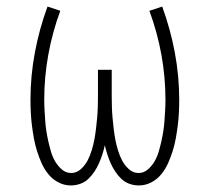

<svg xmlns="http://www.w3.org/2000/svg" viewBox="-20 -558 640 586"><path d="M196 8Q176 8 158 -1.5Q140 -11 127.5 -26.5Q115 -42 107 -60Q99 -78 93 -97Q87 -116 83.5 -135.5Q80 -155 77.5 -174.5Q75 -194 74 -214Q73 -234 73 -254Q73 -326 86.5 -398Q100 -470 125 -538L164 -525Q140 -460 127.5 -391.5Q115 -323 115 -253Q115 -237 116 -221Q117 -205 118 -189.5Q119 -174 121.5 -158Q124 -142 127.5 -126.5Q131 -111 135.5 -95.5Q140 -80 148 -66Q156 -52 168.5 -41Q181 -30 197 -30Q214 -30 227 -42Q240 -54 247.5 -68.5Q255 -83 260 -99.5Q265 -116 268 -132Q271 -148 273 -165Q275 -182 276.5 -198.5Q278 -215 278.5 -231.5Q279 -248 279 -265V-345H321V-265Q321 -248 321.5 -231.5Q322 -215 323.5 -198.5Q325 -182 327 -165Q329 -148 332 -132Q335 -116 340 -99.5Q345 -83 352.5 -68.5Q360 -54 373 -42Q386 -30 403 -30Q419 -30 431.5 -41Q444 -52 452 -66Q460 -80 464.5 -95.5Q469 -111 472.5 -126.5Q476 -142 478.5 -158Q481 -174 482 -189.5Q483 -205 484 -221Q485 -237 485 -253Q485 -323 472.5 -391.5Q460 -460 436 -525L475 -538Q500 -470 513.5 -398Q527 -326 527 -254Q527 -234 526 -214Q525 -194 522.5 -174.5Q520 -155 516.5 -135.5Q513 -116 507 -97Q501 -78 493 -60Q485 -42 472.5 -26.5Q460 -11 442 -1.5Q424 8 404 8Q389 8 375 3Q361 -2 350.5 -12Q340 -22 332 -34Q324 -46 318 -59.5Q312 -73 307.5 -87Q303 -101 300 -115Q297 -101 292.5 -87Q288 -73 282 -59.5Q276 -46 268 -34Q260 -22 249.5 -12Q239 -2 225 3Q211 8 196 8Z"/></svg>

Font: Iosevka Curly Slab XLtEx
Style: Regular
Weight: 200
Width: 7
Monospace: yes
Designer: Belleve Invis
Foundry: Belleve Invis
Version: Version 11.1.0; ttfautohint (v1.8.3)